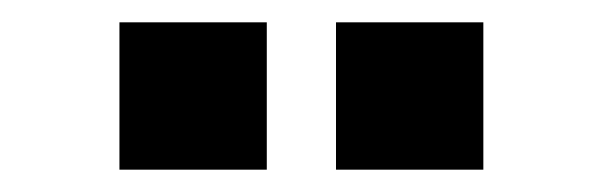

<svg xmlns="http://www.w3.org/2000/svg" viewBox="-20 -745 540 172"><path d="M281 -593V-725H413V-593ZM87 -593V-725H219V-593Z"/></svg>

Font: Nunito Sans 10pt SemiCondensed ExtraBold
Style: Regular
Weight: 800
Width: 4
Designer: Vernon Adams
Foundry: Vernon Adams
Version: Version 3.101;gftools[0.9.27]